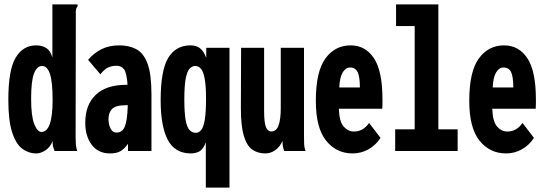

<svg xmlns="http://www.w3.org/2000/svg" viewBox="-20 -689 2490 876"><path d="M146 11Q110 11 81 -11Q52 -33 35 -86.5Q18 -140 18 -234Q18 -370 51.5 -426Q85 -482 145 -482Q172 -482 191 -470Q210 -458 219 -427V-669H334V-660Q329 -654 327 -647Q325 -640 326 -623L325 -65Q325 -49 326 -33Q327 -17 332 0H229Q224 -13 222 -20.5Q220 -28 220 -45Q208 -16 186.5 -2.5Q165 11 146 11ZM169 -87Q220 -87 220 -233Q220 -315 208 -351.5Q196 -388 172 -388Q149 -388 135.5 -354.5Q122 -321 122 -239Q122 -158 136.5 -122.5Q151 -87 169 -87Z M482 11Q428 11 398.5 -28.5Q369 -68 369 -128Q369 -211 417 -256.5Q465 -302 556 -302Q558 -302 562 -302Q558 -358 545.5 -373.5Q533 -389 512 -389Q490 -389 473 -381Q456 -373 438 -350L382 -416Q407 -446 442 -464Q477 -482 524 -482Q569 -482 602 -464.5Q635 -447 653 -399Q671 -351 671 -259V0H564V-33Q548 -10 530 0.5Q512 11 482 11ZM475 -146Q475 -121 484.5 -102.5Q494 -84 511 -84Q538 -84 549.5 -111.5Q561 -139 563 -209Q557 -209 555 -209Q508 -209 491.5 -192Q475 -175 475 -146Z M919 167V-40Q908 -9 891 1Q874 11 849 11Q777 10 745 -52Q713 -114 713 -232Q713 -368 747.5 -425Q782 -482 849 -482Q876 -482 893 -468.5Q910 -455 921 -425V-471H1027V167ZM873 -83Q888 -83 898.5 -96.5Q909 -110 914.5 -144Q920 -178 920 -239Q920 -297 914 -329.5Q908 -362 897 -375Q886 -388 871 -388Q856 -388 844.5 -375Q833 -362 827 -329Q821 -296 821 -235Q821 -174 827 -141Q833 -108 845 -95.5Q857 -83 873 -83Z M1191 11Q1156 11 1131 -6.5Q1106 -24 1092.5 -69Q1079 -114 1079 -195L1080 -471H1185V-183Q1185 -129 1193.5 -109Q1202 -89 1217 -89Q1241 -89 1251 -117Q1261 -145 1261 -196V-471H1367V-73Q1367 -53 1367.5 -35Q1368 -17 1374 0H1277Q1273 -9 1271 -19.5Q1269 -30 1269 -46Q1257 -19 1236 -4Q1215 11 1191 11Z M1589 11Q1515 11 1468 -47Q1421 -105 1421 -229Q1421 -362 1464.5 -422Q1508 -482 1580 -482Q1647 -482 1686 -423.5Q1725 -365 1725 -236Q1725 -225 1725 -214Q1725 -203 1724 -193H1526Q1528 -134 1548 -111.5Q1568 -89 1594 -89Q1636 -88 1664 -128L1716 -60Q1695 -27 1661.5 -8Q1628 11 1589 11ZM1528 -290H1622Q1622 -338 1612 -359.5Q1602 -381 1577 -381Q1557 -381 1543.5 -358.5Q1530 -336 1528 -290Z M1783 0V-99H1872V-570H1787V-669H1980V-99H2068V0Z M2289 11Q2215 11 2168 -47Q2121 -105 2121 -229Q2121 -362 2164.5 -422Q2208 -482 2280 -482Q2347 -482 2386 -423.5Q2425 -365 2425 -236Q2425 -225 2425 -214Q2425 -203 2424 -193H2226Q2228 -134 2248 -111.5Q2268 -89 2294 -89Q2336 -88 2364 -128L2416 -60Q2395 -27 2361.5 -8Q2328 11 2289 11ZM2228 -290H2322Q2322 -338 2312 -359.5Q2302 -381 2277 -381Q2257 -381 2243.5 -358.5Q2230 -336 2228 -290Z"/></svg>

Font: Inconsolata ExtraCondensed Black
Style: Regular
Weight: 900
Width: 2
Monospace: yes
Designer: Raph Levien, Cyreal, Brenton Simpson
Foundry: Raph Levien, Cyreal, Google
Version: Version 3.001; ttfautohint (v1.8.2.53-6de2)